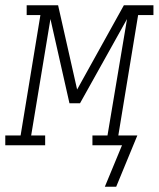

<svg xmlns="http://www.w3.org/2000/svg" viewBox="-63 -550 601 727"><path d="M377 157H334L399 0H287V-37H344L418 -478L240 -159H200L128 -478L55 -37H108V0H-43V-37H15L90 -493H38V-530H157L229 -211L406 -530H518V-493H460L385 -37H457Z"/></svg>

Font: Iosevka Curly Slab XLtObl
Style: Regular
Weight: 200
Italic angle: -9°
Monospace: yes
Designer: Belleve Invis
Foundry: Belleve Invis
Version: Version 11.1.0; ttfautohint (v1.8.3)